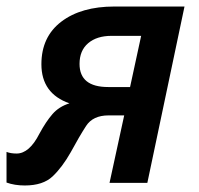

<svg xmlns="http://www.w3.org/2000/svg" viewBox="-35 -561 611 589"><path d="M41 8Q97 8 126.5 -20Q156 -48 182 -94Q208 -142 229 -174.5Q250 -207 298 -207H346L301 0H417L531 -541H316Q214 -541 153 -494.5Q92 -448 92 -364Q92 -274 178 -244Q146 -234 126 -211Q106 -188 86 -151Q55 -90 16 -90Q-2 -90 -15 -95V-1Q10 8 41 8ZM297 -294Q209 -294 209 -365Q209 -406 235.5 -428.5Q262 -451 307 -451H398L364 -294Z"/></svg>

Font: Noto Sans UI Medium
Style: Italic
Weight: 500
Italic angle: -12°
Designer: Monotype Design Team
Foundry: Monotype Imaging Inc.
Version: Version 1.901